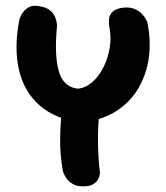

<svg xmlns="http://www.w3.org/2000/svg" viewBox="-20 -666 588 680"><path d="M268 -232Q176 -244 120.5 -292.5Q65 -341 47 -419.5Q29 -498 49 -598Q49 -598 52 -606Q55 -614 63 -624.5Q71 -635 84.5 -641.5Q98 -648 120 -644Q145 -640 157.5 -629Q170 -618 175 -606Q180 -594 181 -585Q182 -576 182 -576Q172 -471 188 -414.5Q204 -358 255 -352Q282 -354 305.5 -374Q329 -394 345.5 -426Q362 -458 368.5 -496Q375 -534 367 -572Q367 -572 366 -580.5Q365 -589 366.5 -601Q368 -613 378 -623.5Q388 -634 410 -638Q436 -642 453.5 -635.5Q471 -629 481 -618.5Q491 -608 496 -599Q501 -590 501 -590Q514 -533 508.5 -474Q503 -415 475.5 -363Q448 -311 397 -276Q346 -241 268 -232ZM274 -6Q252 -6 238.5 -14Q225 -22 217 -32.5Q209 -43 206 -51Q203 -59 203 -59Q192 -118 193 -178Q194 -238 202 -296L335 -295Q326 -225 327 -163Q328 -101 334 -54Q334 -54 333 -46.5Q332 -39 326.5 -29.5Q321 -20 309 -13Q297 -6 274 -6Z"/></svg>

Font: Sour Gummy Black SemiBold
Style: Regular
Weight: 600
Version: Version 1.000